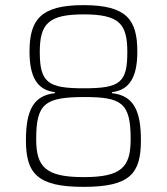

<svg xmlns="http://www.w3.org/2000/svg" viewBox="-20 -719 650 748"><path d="M305 -699C139 -699 95 -643 95 -518C95 -421 124 -368 194 -360V-356C109 -347 81 -287 81 -172C81 -42 127 9 305 9C486 9 529 -42 529 -172C529 -287 501 -347 416 -356V-360C486 -368 515 -421 515 -518C515 -643 473 -699 305 -699ZM306 -663C446 -663 476 -625 476 -516C476 -398 449 -375 307 -375C168 -375 135 -396 135 -516C135 -625 167 -663 306 -663ZM307 -341C454 -341 489 -319 489 -177C489 -69 455 -29 306 -29C157 -29 121 -69 121 -177C121 -317 156 -340 307 -341Z"/></svg>

Font: Exo 2 Extra Light
Style: Regular
Weight: 250
Designer: Natanael Gama
Version: Version 1.001;PS 001.001;hotconv 1.0.88;makeotf.lib2.5.64775